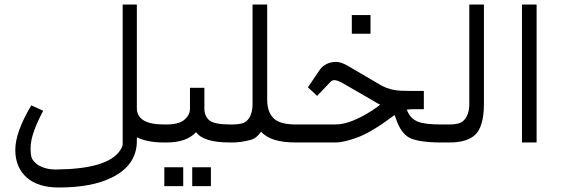

<svg xmlns="http://www.w3.org/2000/svg" viewBox="-20 -633 2501 853"><path d="M172 -141 119 -165C72 -86 48 -20 48 33C48 86 66 127 99 156C132 185 180 200 240 200C337 200 416 186 476 156C551 120 588 64 588 -6V-23C619 -8 658 0 708 0V-80C628 -80 588 -105 588 -152V-613H525V7C525 15 521 24 513 36C476 91 380 119 227 120C196 120 169 113 146 98C136 90 129 83 123 73C117 63 116 46 116 23C116 -17 135 -72 172 -141Z M794 194V110H710V194ZM917 194V110H834V194ZM851 -46C873 -15 924 0 1002 0V-80C957 -80 927 -86 912 -97C897 -108 888 -127 888 -150V-243H824V-150C824 -129 814 -113 798 -100C782 -87 755 -80 720 -80H676V-6C686 -3 696 0 706 0H720C779 0 823 -15 851 -46Z M1295 0V-80C1245 -80 1213 -90 1195 -108C1177 -126 1167 -153 1167 -190V-613H1102V-172C1102 -136 1093 -110 1074 -94C1063 -85 1043 -80 1013 -80H969V-6C979 -3 989 0 999 0H1013C1038 0 1066 -4 1095 -12C1111 -16 1126 -28 1140 -48C1169 -15 1220 0 1295 0Z M1626 -483V-566H1543V-483ZM1939 0V-80C1892 -80 1859 -84 1838 -92C1817 -100 1802 -114 1792 -135L1787 -146C1790 -146 1794 -147 1798 -147C1802 -147 1806 -148 1810 -148H1863V-229H1833C1811 -229 1788 -229 1760 -230C1732 -231 1704 -238 1678 -251L1533 -336C1509 -351 1489 -358 1474 -358C1442 -358 1416 -345 1400 -322L1348 -245L1389 -207L1444 -265C1451 -273 1457 -277 1465 -277C1473 -277 1486 -273 1502 -264L1647 -180C1649 -178 1653 -176 1657 -174C1661 -172 1666 -170 1669 -168C1660 -160 1648 -152 1633 -142C1569 -101 1515 -80 1470 -80H1262V-6C1272 -3 1282 0 1292 0H1470C1499 0 1532 -9 1572 -24C1612 -39 1665 -71 1733 -122L1739 -106C1753 -63 1774 -34 1799 -21C1824 -8 1872 0 1939 0ZM1307 -112Z M2065 -613V-172C2065 -136 2055 -110 2036 -94C2025 -85 2006 -80 1977 -80H1906V-6C1916 -3 1926 0 1936 0H1977C2028 0 2066 -11 2091 -34C2116 -57 2130 -104 2130 -172V-613Z M2364 0V-613H2299V0Z"/></svg>

Font: Iranian Sans 
Style: Regular
Weight: 400
Designer: Hooman Mehr, Hadi Navid in Neviseh Pardaz Co. Ltd. (http://nevisa.com)
Foundry: http://font-store.ir
Version: 5.0.0 build 1/7/1393